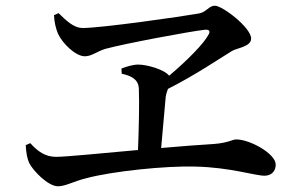

<svg xmlns="http://www.w3.org/2000/svg" viewBox="-20 -694 1040 672"><path d="M70 -186C72 -156 75 -140 82 -124C95 -97 148 -42 183 -42C209 -42 237 -59 281 -70C374 -95 561 -114 664 -111C787 -108 872 -79 906 -79C930 -79 945 -95 945 -118C945 -156 855 -206 807 -206C793 -206 780 -194 728 -190C678 -187 612 -182 544 -176L560 -355C562 -367 565 -376 568 -383C665 -432 745 -487 791 -515C808 -526 859 -530 859 -559C859 -597 759 -674 732 -674C711 -674 703 -652 677 -647C616 -636 335 -596 270 -596C237 -596 211 -623 185 -648L169 -641C170 -615 176 -593 183 -576C198 -543 244 -497 277 -497C301 -497 319 -514 349 -523C414 -541 649 -585 698 -590C712 -591 717 -585 710 -573C694 -542 636 -483 572 -429C555 -451 494 -468 464 -468C446 -468 422 -461 405 -454L406 -436C438 -429 465 -417 466 -383C468 -335 466 -243 463 -169C332 -157 208 -145 176 -145C138 -145 111 -165 86 -193Z"/></svg>

Font: Noto Serif SC SemiBold
Style: Regular
Weight: 600
Designer: Ryoko NISHIZUKA 西塚涼子 (kana & ideographs); Frank Grießhammer (Latin, Greek & Cyrillic); Wenlong ZHANG 张文龙 (bopomofo); San
Foundry: Adobe
Version: Version 2.001;hotconv 1.1.0;makeotfexe 2.6.0